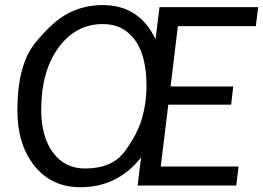

<svg xmlns="http://www.w3.org/2000/svg" viewBox="-20 -745 1057 771"><path d="M568.4 -399.4Q568.4 -520.5 521.7 -584.5Q475.1 -648.4 393.6 -648.4Q283.7 -648.4 214.6 -553.2Q145.5 -458 145.5 -304.2Q145.5 -196.8 192.6 -132.6Q239.7 -68.4 321.8 -68.4Q430.7 -68.4 481.7 -137.9Q532.7 -207.5 550.5 -270.8Q568.4 -334 568.4 -399.4ZM49.8 -301.3Q49.8 -484.9 121.8 -573.2Q193.8 -661.6 256.6 -693.1Q319.3 -724.6 392.6 -724.6Q539.1 -724.6 604.5 -587.9L620.6 -716.3H1016.6L1007.3 -640.1H694.3L665 -397.9H916.5L908.2 -324.7H655.8L625.5 -76.2H938L928.7 0H532.7L546.4 -112.8Q452.1 6.8 303.2 6.8Q187 6.8 118.4 -78.9Q49.8 -164.6 49.8 -301.3Z"/></svg>

Font: Lato-Italic
Style: Italic
Weight: 400
Italic angle: -7°
Designer: Lukasz Dziedzic
Foundry: tyPoland Lukasz Dziedzic
Version: Version 1.104; Western+Polish opensource